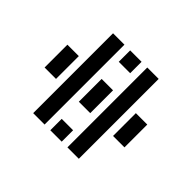

<svg xmlns="http://www.w3.org/2000/svg" viewBox="-141 -923 1162 1162"><g transform="rotate(-45 439.5 -342.0)"><path d="M341.8 0V-97.7H537.1V0ZM97.7 -439.5V-537.1H781.2V-439.5ZM195.3 -293H97.7V-390.6H195.3ZM781.2 -293H683.6V-390.6H781.2ZM97.7 -146.5V-244.1H781.2V-146.5ZM341.8 -585.9V-683.6H537.1V-585.9ZM341.8 -293V-390.6H537.1V-293Z"/></g></svg>

Font: Trigram
Style: Regular
Weight: 400
Designer: GGBotNet
Foundry: GGBotNet
Version: 1.05